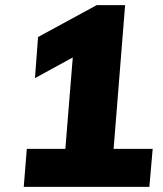

<svg xmlns="http://www.w3.org/2000/svg" viewBox="-20 -732 640 752"><path d="M578 -149 565 0H73L85 -149H236L265 -507L117 -426L129 -587L359 -712H470L425 -149Z"/></svg>

Font: Muli Black
Style: Italic
Weight: 900
Italic angle: -4.541°
Designer: Vernon Adams
Foundry: Vernon Adams
Version: Version 2.001